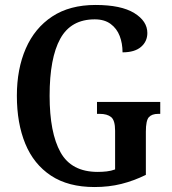

<svg xmlns="http://www.w3.org/2000/svg" viewBox="-20 -744 692 774"><path d="M361 10Q255 10 185.5 -36Q116 -82 82 -164.5Q48 -247 48 -358Q48 -466 84 -548.5Q120 -631 190.5 -677.5Q261 -724 365 -724Q468 -724 521 -691.5Q574 -659 574 -611Q574 -577 548.5 -555Q523 -533 474 -533Q474 -569 462.5 -599Q451 -629 426 -647.5Q401 -666 362 -666Q266 -666 223 -588Q180 -510 180 -358Q180 -209 224 -130Q268 -51 374 -51Q392 -51 410 -53Q428 -55 444 -61V-217Q444 -259 428 -272Q412 -285 382 -285H371V-333H626V-285H618Q592 -285 580 -271.5Q568 -258 568 -213V-39Q519 -15 469 -2.5Q419 10 361 10Z"/></svg>

Font: Noto Serif Thai Condensed SemiBold
Style: Regular
Weight: 600
Width: 3
Designer: Monotype Design Team
Foundry: Monotype Imaging Inc.
Version: Version 2.002; ttfautohint (v1.8.4.7-5d5b)